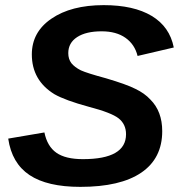

<svg xmlns="http://www.w3.org/2000/svg" viewBox="-20 -718 707 748"><path d="M293 10Q164 10 95 -36Q26 -82 12 -178L153 -202Q164 -148 199.5 -123Q235 -98 303 -98Q471 -98 471 -195Q471 -234 442 -257Q414 -279 326 -302Q234 -327 192 -351Q104 -405 104 -506Q104 -593 180 -645Q257 -698 384 -698Q501 -698 571 -656Q641 -614 657 -533L516 -500Q505 -545 469 -570.5Q433 -596 376 -596Q315 -596 280.5 -573.5Q246 -551 246 -511Q246 -488 258 -472Q271 -456 295 -444Q319 -433 393 -413Q474 -389 507 -372Q543 -355 566 -330Q612 -284 612 -207Q612 -101 530.5 -45.5Q449 10 293 10Z"/></svg>

Font: Libra Sans
Style: Bold Italic
Weight: 700
Italic angle: -12°
Foundry: Context Ltd
Version: Version 1.002